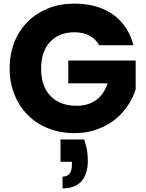

<svg xmlns="http://www.w3.org/2000/svg" viewBox="-20 -730 804 1060"><path d="M444.8 40Q457.5 79.1 460.9 102.1Q464.8 127.4 464.8 158.2Q464.8 228 431.2 269Q396 310.1 325.2 310.1V245.1Q377 245.1 377 179.2V163.1H314V40ZM33.2 -352.1Q33.2 -430.7 59.1 -497.1Q85 -562 132.8 -609.9Q179.7 -656.7 246.1 -684.1Q311 -710 390.1 -710Q518.6 -710 604 -649.9Q688.5 -589.4 716.8 -480H527.8Q487.3 -551.8 390.1 -551.8Q306.6 -551.8 256.8 -499Q207 -444.8 207 -352.1Q207 -252 258.8 -200.2Q310.1 -146 403.8 -146Q466.8 -146 511.2 -178.2Q554.2 -209.5 574.2 -270H356.9V-396H729V-236.8Q715.8 -192.9 687 -148.9Q658.2 -105.5 616.2 -70.8Q575.7 -38.6 517.1 -16.1Q461.9 4.9 391.1 4.9Q312 4.9 247.1 -21Q179.7 -47.4 133.8 -95.2Q86.4 -140.6 60.1 -208Q33.2 -272 33.2 -352.1Z"/></svg>

Font: PoppinsZ
Style: Bold
Weight: 700
Designer: Ninad Kale (Devanagari), Jonny Pinhorn (Latin)
Foundry: Indian Type Foundry
Version: Version 3.002;FEAKit 1.0